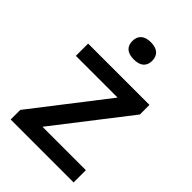

<svg xmlns="http://www.w3.org/2000/svg" viewBox="-227 -868 963 963"><g transform="rotate(45 255.0 -386.0)"><path d="M173.5 -87H481.5V0H35V-68L336.5 -457H40.5V-544H475.5V-476ZM188 -710Q188 -739.5 206 -755.5Q224 -771.5 258.5 -771.5Q293 -771.5 311 -755.5Q329 -739.5 329 -710Q329 -681 311.2 -665.2Q293.5 -649.5 258.5 -649.5Q223.5 -649.5 205.8 -665.2Q188 -681 188 -710Z"/></g></svg>

Font: Encode Sans Semi Expanded Medium
Style: Regular
Weight: 500
Width: 6
Designer: Multiple Designers
Foundry: Impallari Type
Version: Version 2.000